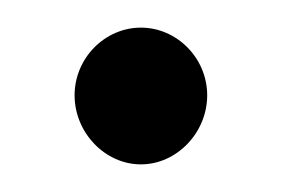

<svg xmlns="http://www.w3.org/2000/svg" viewBox="-20 -119 205 139"><path d="M34 -50C34 -23 56 0 82 0C108 0 130 -23 130 -50C130 -77 108 -99 82 -99C56 -99 34 -77 34 -50Z"/></svg>

Font: Hussar Tani
Style: Bold
Weight: 700
Foundry: Cannot Into Space Fonts
Version: Version 0.92